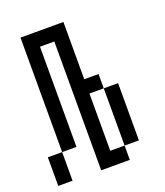

<svg xmlns="http://www.w3.org/2000/svg" viewBox="-119 -707 677 788"><g transform="rotate(-20 219.0 -312.5)"><path d="M250 -62.5H312.5V0H187.5V-562.5H125V-125H62.5V-625H250V-375H312.5V-312.5H250ZM312.5 -312.5H375V-62.5H312.5ZM0 -125H62.5V0H0Z"/></g></svg>

Font: Sudo
Style: Bold
Weight: 700
Monospace: yes
Designer: Jens Kutilek
Foundry: Jens Kutilek
Version: Version 0.040